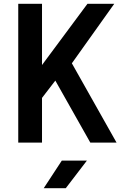

<svg xmlns="http://www.w3.org/2000/svg" viewBox="-20 -750 640 1010"><path d="M581 -730 358 -417 593 0H455L271 -326L201 -235V0H76V-730H201V-408L440 -730ZM210 240 305 95H437L326 240Z"/></svg>

Font: Tiny
Style: Bold
Weight: 700
Monospace: yes
Designer: Philipp Nurullin, Konstantin Bulenkov
Foundry: JetBrains
Version: Version 2.251; ttfautohint (v1.8.4.7-5d5b)